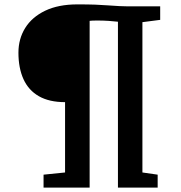

<svg xmlns="http://www.w3.org/2000/svg" viewBox="-20 -855 824 875"><path d="M276.5 -69V-389.5Q204.5 -389.5 157.2 -416.5Q110 -443.5 87 -494.2Q64 -545 64 -615Q64 -678 95 -727.8Q126 -777.5 186 -806.2Q246 -835 333 -835Q382 -835 414.5 -833.8Q447 -832.5 472.2 -830.5Q497.5 -828.5 524.2 -827.2Q551 -826 587.5 -826H710V-764.5L629 -754V-69L698.5 -59V0H517.5V-756Q500 -758 475.5 -759.8Q451 -761.5 421.5 -761.5Q411 -761.5 401.2 -761Q391.5 -760.5 388.5 -760V0H178.5V-59Z"/></svg>

Font: Merriweather Light 18pt
Style: Bold
Weight: 700
Version: Version 2.100